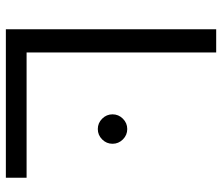

<svg xmlns="http://www.w3.org/2000/svg" viewBox="-70 -670 740 639"><g transform="rotate(90 299.5 -350.0)"><path d="M77 0V-700H154V-69H571V0ZM409 -306Q389 -306 374.5 -320.5Q360 -335 360 -355Q360 -375 374.5 -389.5Q389 -404 409 -404Q429 -404 443.5 -389.5Q458 -375 458 -355Q458 -335 443.5 -320.5Q429 -306 409 -306Z"/></g></svg>

Font: Red Hat Display VF
Style: Regular
Weight: 300
Designer: Pentagram, MCKL
Foundry: Pentagram, MCKL
Version: Version 1.023